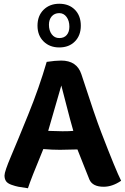

<svg xmlns="http://www.w3.org/2000/svg" viewBox="-20 -986 666 1024"><path d="M371 -288Q355 -343 333 -429.5Q311 -516 307 -530Q245 -314 237 -288Q285 -286 313 -286Q352 -286 371 -288ZM300 -187Q259 -187 211 -191Q143 -27 129 18Q94 13 78 10Q62 7 41 -0.5Q20 -8 12 -20Q4 -32 4 -50Q4 -71 38.5 -152Q73 -233 131 -376Q189 -519 229 -656Q276 -663 306 -663Q390 -663 414 -590Q488 -362 520 -280Q598 -77 626 -22Q579 10 533 10Q474 10 457 -28Q446 -54 427.5 -102Q409 -150 393 -189Q315 -187 300 -187ZM296 -733Q245 -733 212.5 -765Q180 -797 180 -849Q180 -902 212.5 -934Q245 -966 296 -966Q348 -966 379.5 -934Q411 -902 411 -849Q411 -797 379.5 -765Q348 -733 296 -733ZM350 -844Q350 -875 335 -895.5Q320 -916 296 -916Q271 -916 256 -899Q241 -882 241 -854Q241 -823 256 -803Q271 -783 296 -783Q322 -783 336 -799.5Q350 -816 350 -844Z"/></svg>

Font: Overlock Black
Style: Regular
Weight: 900
Designer: Dario Muhafara
Foundry: Dario Manuel Muhafara
Version: Version 1.002